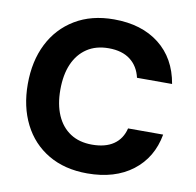

<svg xmlns="http://www.w3.org/2000/svg" viewBox="-80 -794 907 889"><g transform="rotate(10 373.0 -350.0)"><path d="M386 12Q280 12 203 -33.5Q126 -79 85 -160.5Q44 -242 44 -348Q44 -456 85 -537.5Q126 -619 203 -665.5Q280 -712 386 -712Q516 -712 599 -647Q682 -582 702 -464H537Q525 -517 486.5 -546.5Q448 -576 385 -576Q325 -576 283 -548Q241 -520 219 -469.5Q197 -419 197 -348Q197 -279 219 -228.5Q241 -178 283 -150.5Q325 -123 385 -123Q448 -123 486.5 -149.5Q525 -176 537 -226H702Q682 -115 599 -51.5Q516 12 386 12Z"/></g></svg>

Font: DM Sans 24pt Black
Style: Regular
Weight: 900
Designer: Colophon Foundry, Jonny Pinhorn
Foundry: Colophon Foundry
Version: Version 4.004;gftools[0.9.30]